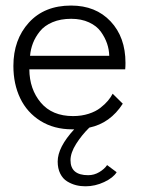

<svg xmlns="http://www.w3.org/2000/svg" viewBox="-20 -442 516 674"><path d="M83 -198.5Q83.5 -129 123.2 -81.8Q163 -34.5 236.5 -34.5Q266 -34.5 291 -42.5Q316 -50.5 332.5 -63.5Q349 -76.5 359 -88.5Q369 -100.5 375.5 -113L411 -78Q367 -9.5 293.5 6Q267 32 247.2 63.2Q227.5 94.5 227.5 120.5Q227.5 173 289.5 173Q310.5 173 328.5 162.2Q346.5 151.5 356 137.5L389.5 162.5Q377.5 182 345.8 197Q314 212 280 212Q262.5 212 246.8 208Q231 204 215.8 194.8Q200.5 185.5 191.5 167.5Q182.5 149.5 182.5 125Q182.5 75 240.5 12H233.5Q169.5 12 122.2 -17.5Q75 -47 51 -97Q27 -147 27 -210.5Q27 -303 81.5 -362.8Q136 -422.5 229.5 -422.5Q316 -422.5 368.2 -367Q420.5 -311.5 420.5 -221Q420.5 -208.5 419.5 -198.5ZM363.5 -246Q363 -268 355.8 -289.2Q348.5 -310.5 334 -330.8Q319.5 -351 292.5 -363.5Q265.5 -376 230 -376Q192.5 -376 164.2 -364Q136 -352 120 -332Q104 -312 95.8 -290.8Q87.5 -269.5 85.5 -246Z"/></svg>

Font: League Spartan Light
Style: Regular
Weight: 277
Foundry: The League of Moveable Type
Version: Version 2.002